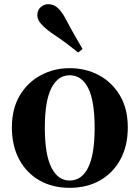

<svg xmlns="http://www.w3.org/2000/svg" viewBox="-20 -884 670 921"><path d="M314 17Q232 17 169.5 -18.5Q107 -54 72 -119.5Q37 -185 37 -273Q37 -362 74.5 -425.5Q112 -489 175.5 -523Q239 -557 314 -557Q391 -557 454 -523.5Q517 -490 555 -426.5Q593 -363 593 -273Q593 -184 557.5 -119Q522 -54 459.5 -18.5Q397 17 314 17ZM314 -18Q372 -18 403 -80.5Q434 -143 434 -271Q434 -400 403 -461.5Q372 -523 314 -523Q258 -523 226.5 -461.5Q195 -400 195 -271Q195 -143 226.5 -80.5Q258 -18 314 -18ZM376 -649 355 -632Q330 -652 302 -673.5Q274 -695 227 -726Q195 -749 177 -769.5Q159 -790 159 -811Q159 -836 175.5 -850Q192 -864 211 -864Q235 -864 253.5 -849Q272 -834 291 -801Q320 -746 339.5 -712Q359 -678 376 -649Z"/></svg>

Font: Noto Serif TC ExtraLight ExtraBold
Style: Regular
Weight: 800
Version: Version 2.002-H1;hotconv 1.1.0;makeotfexe 2.6.0